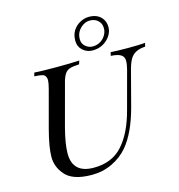

<svg xmlns="http://www.w3.org/2000/svg" viewBox="-121 -931 978 1050"><g transform="rotate(-15 368.5 -405.5)"><path d="M270.5 14.2Q158.7 14.2 116.7 -40Q81.1 -83 81.1 -137.7Q81.1 -191.9 106.4 -288.1L163.6 -502Q171.9 -533.7 171.9 -549.3Q171.9 -564.9 162.6 -575.7Q153.3 -586.4 104.5 -587.9L110.4 -607.9Q151.4 -605 233.9 -605Q316.4 -605 364.7 -607.9L358.4 -587.9Q321.3 -586.4 303.7 -580.1Q286.1 -573.7 275.4 -556.6Q264.6 -539.6 255.4 -502L193.4 -271Q171.4 -184.6 171.4 -132.8Q171.4 -21.5 289.6 -21Q394.5 -20.5 455.1 -88.9Q515.6 -157.2 547.4 -279.8L604.5 -492.2Q611.8 -518.6 611.8 -541Q611.8 -563.5 594.2 -574.7Q576.7 -585.9 537.6 -587.9L542.5 -607.9Q578.6 -605 641.6 -605Q704.6 -605 737.3 -607.9L732.4 -587.9Q673.8 -585 649.9 -548.8Q636.7 -528.8 626.5 -492.2L573.7 -291Q537.1 -151.9 475.6 -79.1Q439 -36.1 385.3 -10.7Q331.5 14.6 270.5 14.2ZM540.5 -743.7Q540.5 -764.2 531.2 -777.3Q512.2 -804.2 476.6 -804.2Q457 -804.7 438.5 -793Q419.9 -781.2 408.7 -762.7Q397.5 -744.1 397.5 -719.2Q397.5 -694.3 415.5 -678.7Q433.6 -663.1 456.5 -663.1Q479.5 -663.1 498.5 -673.8Q517.6 -684.6 529.3 -704.1Q541 -723.1 540.5 -743.7ZM509.3 -656.2Q483.4 -642.1 450.7 -642.1Q418 -642.1 394.5 -663.6Q371.1 -685.1 371.6 -717.8Q371.6 -751 386.2 -774.4Q400.9 -797.9 425.8 -811.5Q450.7 -825.2 477.5 -825.2Q504.4 -825.2 523.9 -815.4Q543 -805.7 554.7 -787.1Q566.4 -768.6 566.4 -743.2Q566.4 -717.8 550.8 -694.3Q535.2 -670.9 509.3 -656.2Z"/></g></svg>

Font: PlayfairDisplaySC-Italic
Style: Italic
Weight: 400
Italic angle: -14°
Designer: Claus Eggers Sørensen
Foundry: Claus Eggers Sørensen
Version: Version 1.004;PS 001.004;hotconv 1.0.70;makeotf.lib2.5.58329